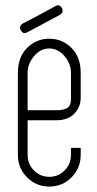

<svg xmlns="http://www.w3.org/2000/svg" viewBox="-20 -680 360 709"><path d="M82 -236V-108Q82 -74 105.5 -50.5Q129 -27 162 -27Q195 -27 218.5 -50.5Q242 -74 242 -108V-134H278V-108Q278 -59 244 -25Q210 9 162 9Q114 9 80 -25Q46 -59 46 -108V-411Q46 -469 80 -503Q114 -537 162 -537Q210 -537 244 -503Q278 -469 278 -411V-319Q278 -285 254.5 -260.5Q231 -236 189 -236ZM82 -273H189Q215 -273 228.5 -281.5Q242 -290 242 -313V-411Q242 -445 218 -473Q194 -501 162 -501Q130 -501 106 -473Q82 -445 82 -411ZM201 -625 118 -581 165 -605 81 -561Q66 -552 57 -568Q48 -583 64 -593L148 -637L101 -612L184 -657Q199 -666 209 -650Q216 -634 201 -625Z"/></svg>

Font: Aaram
Style: Regular
Weight: 400
Designer: Tharique Azeez
Foundry: Tharique Azeez
Version: Version 1.7